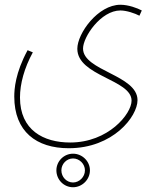

<svg xmlns="http://www.w3.org/2000/svg" viewBox="-20 -571 662 807"><path d="M40 -165C40 -18 133 52 269 52C455 52 558 -81 558 -150C558 -256 329 -273 329 -367C329 -416 404 -527 486 -527C512 -527 547 -515 566 -505L576 -527C557 -537 520 -551 486 -551C392 -551 305 -431 305 -366C305 -251 533 -237 533 -148C533 -92 435 28 275 28C163 28 64 -24 64 -161C64 -219 82 -285 118 -351L96 -360C44 -264 40 -196 40 -165ZM287 216C325 216 358 184 358 145C358 107 326 75 287 75C248 75 217 107 217 145C217 184 248 216 287 216ZM287 196C260 196 238 173 238 145C238 118 260 95 287 95C314 95 337 118 337 145C337 173 313 196 287 196Z"/></svg>

Font: Noto Sans Arabic UI XCn Th
Style: Regular
Weight: 100
Width: 2
Designer: Monotype Design Team, Nadine Chahine and Nizar Qandah
Foundry: Monotype Imaging Inc.
Version: Version 2.010